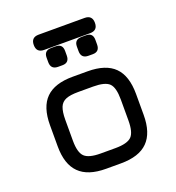

<svg xmlns="http://www.w3.org/2000/svg" viewBox="-139 -883 911 994"><g transform="rotate(-20 317.0 -386.0)"><path d="M358 0C358 0 358 0 358 0C424.5 0 474 -16 506 -48.5C538 -80.5 554 -129.5 554 -196C554 -196 554 -311 554 -311C554 -311 554 -311 554 -311C554 -377.5 538 -427 506 -459C474 -491 424.5 -507 358 -507C358 -507 276 -507 276 -507C276 -507 276 -507 276 -507C209.5 -507 160.5 -491 128.5 -459.5C96 -427.5 80 -378 80 -311C80 -311 80 -195 80 -195C80 -195 80 -195 80 -195C80 -129 96 -80 128.5 -48C160.5 -16 209.5 0 276 0C276 0 358 0 358 0ZM164 -311C164 -311 164 -311 164 -311C164 -340.5 167.5 -363 174 -379.5C180.5 -395.5 192 -407 208.5 -413.5C224.5 -420 247 -423 276 -423C276 -423 358 -423 358 -423C358 -423 358 -423 358 -423C401.5 -423 431.5 -415.5 447 -400C462.5 -384.5 470 -354.5 470 -311C470 -311 470 -196 470 -196C470 -196 470 -196 470 -196C470 -152.5 462.5 -123 447 -107.5C431.5 -92 401.5 -84 358 -84C358 -84 276 -84 276 -84C276 -84 276 -84 276 -84C232.5 -84 203 -92 187.5 -107.5C172 -123 164 -152 164 -195C164 -195 164 -311 164 -311ZM247 -581C247 -581 247 -581 247 -581C272.5 -581 285 -594.5 285 -621C285 -621 285 -646 285 -646C285 -646 285 -646 285 -646C285 -672 272.5 -685 247 -685C247 -685 223 -685 223 -685C223 -685 223 -685 223 -685C196.5 -685 183 -672 183 -646C183 -646 183 -621 183 -621C183 -621 183 -621 183 -621C183 -594.5 196.5 -581 223 -581C223 -581 247 -581 247 -581ZM414 -581C414 -581 414 -581 414 -581C439.5 -581 452 -594.5 452 -621C452 -621 452 -646 452 -646C452 -646 452 -646 452 -646C452 -672 439.5 -685 414 -685C414 -685 390 -685 390 -685C390 -685 390 -685 390 -685C363.5 -685 350 -672 350 -646C350 -646 350 -621 350 -621C350 -621 350 -621 350 -621C350 -594.5 363.5 -581 390 -581C390 -581 414 -581 414 -581ZM438 -688C438 -688 438 -688 438 -688C466 -688 480 -702 480 -730C480 -730 480 -730 480 -730C480 -758 466 -772 438 -772C438 -772 185 -772 185 -772C185 -772 185 -772 185 -772C157 -772 143 -758 143 -730C143 -730 143 -730 143 -730C143 -702 157 -688 185 -688C185 -688 438 -688 438 -688Z"/></g></svg>

Font: Jura-Fortis-Bold
Style: Bold
Weight: 500
Designer: Daniel Johnson, Alexei Vanyashin, Mirko Velimirovic
Foundry: Daniel Johnson
Version: ""